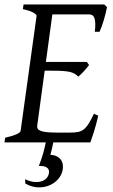

<svg xmlns="http://www.w3.org/2000/svg" viewBox="-20 -635 502 856"><path d="M418 -119.1Q408.2 -76.7 398.2 -45.4Q388.2 -14.2 382.8 0H0L2.9 -21Q33.7 -27.8 52.2 -35.9Q70.8 -43.9 71.8 -50.8L143.1 -564Q144 -569.8 128.9 -578.6Q113.8 -587.4 82 -594.2L85 -615.2H444.8L457 -603Q454.6 -590.3 450.9 -575.2Q447.3 -560.1 442.6 -544.9Q438 -529.8 433.1 -516.1Q428.2 -502.4 423.8 -493.2H402.8Q405.3 -515.6 404.8 -530.5Q404.3 -545.4 400.9 -554.4Q397.5 -563.5 391.6 -567.1Q385.7 -570.8 377 -570.8H213.4L184.6 -358.9H367.2L377 -345.2Q372.1 -338.4 366 -331.1Q359.9 -323.7 353.3 -316.7Q346.7 -309.6 340.3 -303.5Q334 -297.4 329.1 -293Q321.3 -301.3 312.5 -306.4Q303.7 -311.5 290.8 -314.5Q277.8 -317.4 259 -318.6Q240.2 -319.8 212.9 -319.8H179.2L146 -75.2Q145 -67.9 147.5 -62.3Q149.9 -56.6 159.2 -52.5Q168.5 -48.3 186 -46.1Q203.6 -43.9 232.9 -43.9H292Q312.5 -43.9 326.7 -46.4Q340.8 -48.8 352.3 -57.4Q363.8 -65.9 374.5 -82.5Q385.3 -99.1 398.9 -127.9L418 -119.1ZM260.7 107.9Q260.7 133.8 245.6 155.3Q230.5 176.8 206.3 188.7Q182.1 200.7 152.1 200.4Q122.1 200.2 92.8 183.1L91.8 164.1Q117.2 175.8 137.2 176.5Q157.2 177.2 170.9 171.1Q184.6 165 191.7 153.8Q198.7 142.6 198.7 130.9Q198.7 118.2 187.5 111.1Q176.3 104 153.3 105Q160.2 86.9 164.8 73Q169.4 59.1 172.9 46.9Q176.3 34.7 179 23.2Q181.6 11.7 184.6 -2L217.8 -1Q213.9 19 210.9 31Q208 43 204.6 55.2Q229.5 56.2 245.1 70.1Q260.7 84 260.7 107.9Z"/></svg>

Font: Gentium
Style: Italic
Weight: 400
Italic angle: -7°
Designer: J. Victor Gaultney
Version: Version 1.02; 2005; OFL release